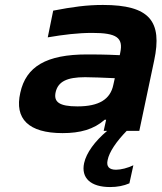

<svg xmlns="http://www.w3.org/2000/svg" viewBox="-20 -529 653 776"><path d="M396 -509C330 -509 273 -501 195 -486L173 -378C237 -389 295 -396 353 -396C451 -396 479 -377 466 -316L464 -306C402 -309 357 -309 332 -309C167 -309 85 -260 62 -154C38 -49 95 9 233 9C304 9 359 -6 403 -45H409L399 0H413C363 42 329 89 320 130C307 190 346 227 425 227C454 227 480 222 503 212L519 139C496 150 469 157 449 157C421 157 409 144 415 118C421 86 450 43 492 0H543L603 -284C637 -443 585 -509 396 -509ZM205 -157C215 -199 250 -217 324 -217C347 -217 400 -215 444 -213L438 -186C426 -128 381 -99 293 -99C219 -99 196 -117 205 -157Z"/></svg>

Font: LT Wave Bold
Style: Italic
Weight: 700
Designer: Daniel Lyons
Version: Version 2.5 (Glyphs App)